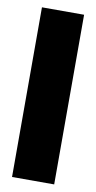

<svg xmlns="http://www.w3.org/2000/svg" viewBox="-76 -655 345 691"><g transform="rotate(10 97.0 -310.0)"><path d="M20 -620H174V0H20Z"/></g></svg>

Font: Smooch Sans Thin Black
Style: Regular
Weight: 900
Version: Version 1.010